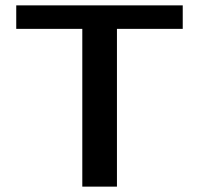

<svg xmlns="http://www.w3.org/2000/svg" viewBox="-20 -695 745 715"><path d="M286.5 0H415.5V-587.5H660.5V-675H40.5V-587.5H286.5Z"/></svg>

Font: Anybody SemiExpanded Medium
Style: Regular
Weight: 500
Width: 6
Version: Version 1.113;gftools[0.9.25]